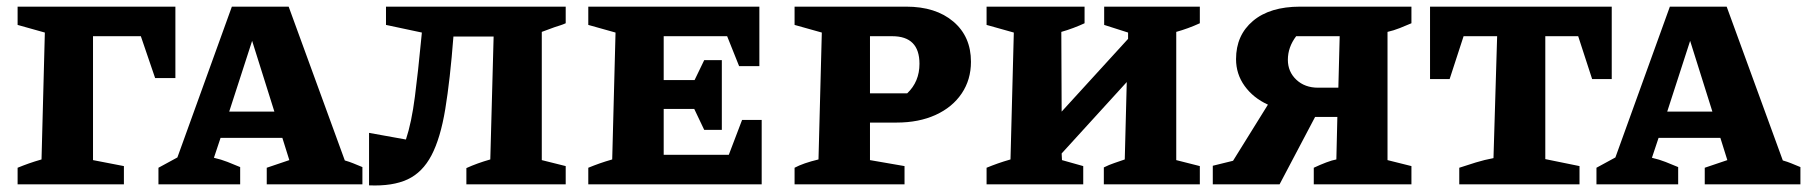

<svg xmlns="http://www.w3.org/2000/svg" viewBox="-20 -555 5440 578"><path d="M33 0V-50Q50 -57 67 -63Q84 -69 105 -75L115 -457L33 -480V-535H508V-320H447L404 -446H260V-73L353 -55V0Z M1018 -72Q1032 -68 1043 -63.5Q1054 -59 1071 -52V0H783V-50L851 -73L830 -140H644L624 -80Q646 -75 665 -67.5Q684 -60 703 -52V0H457V-50L514 -81L678 -535H849ZM670 -219H806L739 -432Z M1091 3V-155L1202 -135Q1219 -186 1229 -264Q1239 -342 1247 -427L1250 -457L1142 -480V-535H1683V-485Q1674 -481 1667.5 -479Q1661 -477 1649 -473Q1637 -469 1611 -459V-73L1683 -55V0H1384V-49Q1417 -64 1456 -75L1466 -445H1345Q1335 -315 1320.5 -227Q1306 -139 1279 -87.5Q1252 -36 1207 -15Q1162 6 1091 3Z M2214 -194H2273V0H1751V-50Q1768 -57 1785 -63Q1802 -69 1823 -75L1833 -457L1751 -480V-535H2266V-356H2205L2169 -446H1978V-314H2071L2100 -374H2153V-164H2100L2070 -227H1978V-89H2174Z M2708 -535Q2797 -535 2850 -490Q2903 -445 2903 -369Q2903 -315 2875 -273.5Q2847 -232 2796.5 -209Q2746 -186 2679 -186H2599V-73L2703 -55V0H2372V-50Q2398 -64 2444 -75L2454 -457L2372 -480V-535ZM2666 -446H2599V-274H2711Q2748 -309 2748 -363Q2748 -446 2666 -446Z M2950 0V-50Q2967 -57 2984 -63Q3001 -69 3022 -75L3032 -457L2950 -480V-535H3245V-485Q3230 -478 3211.5 -471Q3193 -464 3175 -459L3176 -219L3376 -438V-457L3304 -480V-535H3592V-485Q3557 -469 3521 -459V-73L3592 -55V0H3303V-51Q3319 -59 3334 -64Q3349 -69 3366 -75L3372 -308L3176 -93L3177 -73L3241 -55V0Z M3631 0V-56L3692 -71L3797 -240Q3753 -260 3727 -296Q3701 -332 3701 -377Q3701 -449 3752 -492Q3803 -535 3894 -535H4229V-485Q4213 -478 4194 -470.5Q4175 -463 4157 -459V-73L4229 -55V0H3935V-50Q3954 -59 3972.5 -66Q3991 -73 4003 -75L4006 -203H3939L3832 0ZM3948 -291H4009L4013 -446H3882Q3857 -413 3857 -375Q3857 -339 3882.5 -315Q3908 -291 3948 -291Z M4832 -535V-317H4773L4731 -446H4632V-76L4735 -55V0H4373V-50Q4397 -58 4423 -66Q4449 -74 4476 -79L4487 -446H4386L4344 -317H4285V-535Z M5347 -72Q5361 -68 5372 -63.5Q5383 -59 5400 -52V0H5112V-50L5180 -73L5159 -140H4973L4953 -80Q4975 -75 4994 -67.5Q5013 -60 5032 -52V0H4786V-50L4843 -81L5007 -535H5178ZM4999 -219H5135L5068 -432Z"/></svg>

Font: Piazzolla SC
Style: Bold
Weight: 700
Designer: Juan Pablo del Peral
Foundry: Huerta Tipografica
Version: Version 1.330